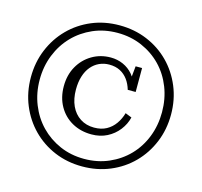

<svg xmlns="http://www.w3.org/2000/svg" viewBox="-109 -858 1060 1007"><g transform="rotate(15 420.5 -355.0)"><path d="M421 -525Q392 -525 367 -513.5Q342 -502 323.5 -480Q305 -458 295 -426Q285 -394 285 -354Q285 -303 302.5 -265Q320 -227 352.5 -206Q385 -185 428 -185Q467 -185 495 -200.5Q523 -216 541.5 -242.5Q560 -269 569 -301L604 -287Q595 -249 570 -217Q545 -185 508 -166Q471 -147 424 -147Q365 -147 318.5 -173Q272 -199 245.5 -246Q219 -293 219 -354Q219 -415 245.5 -462Q272 -509 317.5 -536Q363 -563 419 -563Q455 -563 486.5 -549Q518 -535 540.5 -508.5Q563 -482 570 -443L546 -452L556 -552H591V-422H548Q539 -453 522 -476Q505 -499 480 -512Q455 -525 421 -525ZM88 -355Q88 -283 113 -220.5Q138 -158 182.5 -112Q227 -66 287.5 -39.5Q348 -13 420 -13Q492 -13 553 -39.5Q614 -66 658.5 -112Q703 -158 727.5 -220.5Q752 -283 752 -355Q752 -427 727.5 -489.5Q703 -552 658.5 -598Q614 -644 553 -670.5Q492 -697 420 -697Q348 -697 287.5 -670.5Q227 -644 182.5 -598Q138 -552 113 -489.5Q88 -427 88 -355ZM40 -355Q40 -436 69 -506Q98 -576 149.5 -628Q201 -680 270 -709Q339 -738 420 -738Q501 -738 570.5 -709Q640 -680 691.5 -628Q743 -576 772 -506Q801 -436 801 -355Q801 -274 772 -204Q743 -134 691.5 -82Q640 -30 570.5 -1Q501 28 420 28Q339 28 270 -1Q201 -30 149.5 -82Q98 -134 69 -204Q40 -274 40 -355Z"/></g></svg>

Font: Roboto Serif 36pt Light
Style: Regular
Weight: 300
Designer: Greg Gazdowicz
Foundry: Commercial Type
Version: Version 1.008